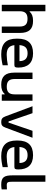

<svg xmlns="http://www.w3.org/2000/svg" viewBox="1163 -1913 759 3125"><g transform="rotate(90 1542.5 -350.5)"><path d="M58 -710V0H163V-291C163 -380 200 -419 287 -419C375 -419 412 -380 412 -291V0H516V-295C516 -443 454 -509 319 -509C247 -509 201 -490 170 -453H163V-710Z M1080 -270C1080 -422 1005 -509 848 -509C688 -509 609 -427 609 -256V-244C609 -71 690 9 863 9C915 9 978 1 1042 -14V-99C998 -89 920 -80 872 -80C773 -80 726 -116 715 -205H1036C1072 -205 1080 -218 1080 -270ZM714 -288C722 -380 762 -420 848 -420C934 -420 974 -373 975 -288Z M1620 0V-500H1516V-209C1516 -120 1479 -81 1391 -81C1304 -81 1266 -120 1266 -209V-500H1162V-205C1162 -57 1225 9 1359 9C1431 9 1478 -10 1509 -47H1516V0Z M1709 -500 1873 -62C1893 -8 1916 9 1967 9C2016 9 2038 -8 2058 -62L2222 -500H2109L1978 -118C1974 -108 1970 -107 1967 -107C1963 -107 1959 -108 1954 -118L1822 -500Z M2738 -270C2738 -422 2663 -509 2506 -509C2346 -509 2267 -427 2267 -256V-244C2267 -71 2348 9 2521 9C2573 9 2636 1 2700 -14V-99C2656 -89 2578 -80 2530 -80C2431 -80 2384 -116 2373 -205H2694C2730 -205 2738 -218 2738 -270ZM2372 -288C2380 -380 2420 -420 2506 -420C2592 -420 2632 -373 2633 -288Z M2994 -81C2947 -81 2938 -99 2938 -167V-710H2834V-174C2834 -38 2866 9 2985 9C3011 9 3037 7 3063 2V-84C3040 -82 3010 -81 2994 -81Z"/></g></svg>

Font: LT Wave Alt Medium
Style: Regular
Weight: 500
Designer: Daniel Lyons
Version: Version 2.5 (Glyphs App)